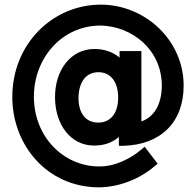

<svg xmlns="http://www.w3.org/2000/svg" viewBox="-20 -640 842 827"><path d="M385 -13C428 -13 463 -25 492 -50V-12H511C673 -16 771 -114 771 -271C771 -468 604 -620 414 -620C209 -620 33 -453 33 -222C33 -17 181 167 408 167C493 165 577 134 646 76L659 65L603 -8L589 4C546 40 480 77 408 77C254 77 126 -50 126 -224C126 -387 244 -530 414 -530C547 -527 677 -428 677 -270C676 -188 643 -136 589 -117V-420H495V-392C465 -417 428 -429 387 -429C285 -429 217 -339 217 -222C217 -100 287 -13 385 -13ZM318 -220C320 -292 354 -329 404 -329C456 -329 489 -288 489 -220C489 -150 454 -112 404 -112C347 -112 318 -154 318 -220Z"/></svg>

Font: Mint Spirit
Style: Bold
Weight: 700
Designer: HARENDAL Hirwen
Foundry: Arkandis Digital Foundry.
Version: Version 1.004;FFEdit